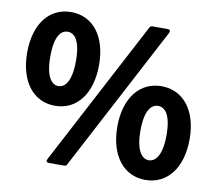

<svg xmlns="http://www.w3.org/2000/svg" viewBox="-78 -769 996 884"><g transform="rotate(10 420.5 -327.0)"><path d="M186 -240C287 -240 354 -324 354 -460C354 -595 287 -678 186 -678C85 -678 18 -595 18 -460C18 -324 85 -240 186 -240ZM186 -332C156 -332 126 -363 126 -460C126 -557 155 -586 186 -586C217 -586 246 -557 246 -460C246 -363 216 -332 186 -332ZM277 24C281 24 286 22 288 18L645 -660C656 -680 634 -678 634 -678H564C560 -678 555 -676 553 -672L196 6C185 26 207 24 207 24ZM655 24C756 24 824 -60 824 -196C824 -331 756 -414 655 -414C554 -414 486 -331 486 -196C486 -60 554 24 655 24ZM655 -68C625 -68 594 -99 594 -196C594 -293 624 -322 655 -322C686 -322 716 -293 716 -196C716 -99 685 -68 655 -68Z"/></g></svg>

Font: Falling Sky
Style: Bd
Weight: 700
Designer: Paul D. Hunt
Foundry: Adobe Systems Incorporated
Version: Version 1.02